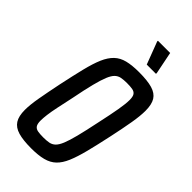

<svg xmlns="http://www.w3.org/2000/svg" viewBox="-273 -959 1038 1038"><g transform="rotate(45 246.0 -440.0)"><path d="M198 8Q136 8 98.5 -3Q61 -14 44 -40.5Q27 -67 27 -115Q27 -154 37 -210.5Q47 -267 63 -345Q81 -430 96 -491Q111 -552 128 -591.5Q145 -631 169.5 -654.5Q194 -678 230.5 -687Q267 -696 320 -696Q384 -696 421.5 -685Q459 -674 475.5 -647.5Q492 -621 492 -572Q492 -534 482.5 -478Q473 -422 456 -343Q438 -259 422.5 -198Q407 -137 390 -97Q373 -57 349 -34Q325 -11 288.5 -1.5Q252 8 198 8ZM203 -80Q228 -80 246 -83.5Q264 -87 277.5 -100Q291 -113 302.5 -141Q314 -169 326.5 -218Q339 -267 355 -344Q373 -426 381.5 -475.5Q390 -525 390 -553Q390 -579 382 -590.5Q374 -602 357.5 -605Q341 -608 315 -608Q290 -608 272 -604.5Q254 -601 240.5 -588Q227 -575 215.5 -547Q204 -519 191.5 -470Q179 -421 164 -344Q152 -289 143.5 -248.5Q135 -208 131.5 -180.5Q128 -153 128 -134Q128 -109 136 -97.5Q144 -86 160.5 -83Q177 -80 203 -80ZM320 -754 271 -883 272 -888H365L391 -759L390 -754Z"/></g></svg>

Font: Saira Condensed Medium
Style: Italic
Weight: 500
Width: 3
Italic angle: -12°
Designer: Hector Gatti with collaboration of the Omnibus-Type team
Foundry: Omnibus-Type
Version: Version 1.101